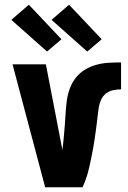

<svg xmlns="http://www.w3.org/2000/svg" viewBox="-20 -792 540 812"><path d="M171 0 33 -520H174L241 -173Q242 -169 243 -165Q244 -161 244 -156Q247 -182 249.5 -208.5Q252 -235 254 -261Q256 -287 257.5 -313.5Q259 -340 262.5 -366Q266 -392 275 -417Q284 -442 300.5 -463Q317 -484 339.5 -497.5Q362 -511 387.5 -518Q413 -525 439.5 -526.5Q466 -528 492 -528V-414Q475 -414 458 -410.5Q441 -407 427.5 -396Q414 -385 407 -369Q400 -353 397.5 -336Q395 -319 393 -302Q391 -285 389 -268Q387 -251 384.5 -233.5Q382 -216 379.5 -199Q377 -182 374 -165.5Q371 -149 367.5 -132Q364 -115 360.5 -98Q357 -81 352.5 -64.5Q348 -48 342 -31.5Q336 -15 329 0ZM349 -574 198 -708 272 -772 410 -626 375 -596ZM179 -574 28 -708 102 -772 240 -626Z"/></svg>

Font: Iosevka SS18 Heavy
Style: Regular
Weight: 900
Monospace: yes
Designer: Belleve Invis
Foundry: Belleve Invis
Version: Version 25.1.1; ttfautohint (v1.8.4)